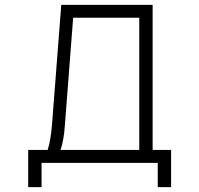

<svg xmlns="http://www.w3.org/2000/svg" viewBox="-20 -670 820 790"><path d="M176 -53H96V100H151V0H629V100H684V-53H608V-650H232L194 -157C190 -112 185 -80 176 -53ZM229 -53C238 -79 244 -111 247 -155L281 -597H553V-53Z"/></svg>

Font: Grotesk 01 Extrafine
Style: Bold
Weight: 400
Designer: Frank Adebiaye, contributions by Jérémy Landes, Ariel Martín Pérez
Foundry: Velvetyne Type Foundry
Version: Version 3.000;Glyphs 3.1.2 (3150)